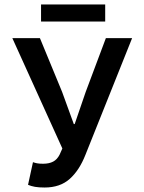

<svg xmlns="http://www.w3.org/2000/svg" viewBox="-20 -824 640 856"><path d="M179 12Q153 12 136 9Q119 6 105 0L127 -101Q135 -98 145 -96Q155 -94 172 -94Q199 -94 217 -103.5Q235 -113 246 -135L258 -162L35 -654H158L257 -414L309 -271H313L362 -414L452 -654H569L361 -134Q334 -65 291 -26.5Q248 12 179 12ZM163 -728V-804H449V-728Z"/></svg>

Font: Source Code Pro Semibold
Style: Regular
Weight: 600
Monospace: yes
Designer: Paul D. Hunt, Teo Tuominen
Foundry: Adobe Systems Incorporated
Version: Version 2.030;PS 1.000;hotconv 16.6.51;makeotf.lib2.5.65220